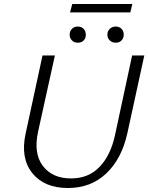

<svg xmlns="http://www.w3.org/2000/svg" viewBox="-20 -936 743 962"><path d="M331 -874 342 -916H643L633 -874ZM369 -722Q352 -722 340.5 -733.5Q329 -745 329 -762Q329 -780 340.5 -791.5Q352 -803 369 -803Q388 -803 399 -791.5Q410 -780 410 -762Q410 -744 399 -733Q388 -722 369 -722ZM518 -762Q518 -780 530 -791.5Q542 -803 560 -803Q578 -803 589 -791.5Q600 -780 600 -762Q600 -745 589 -733.5Q578 -722 560 -722Q542 -722 530 -733.5Q518 -745 518 -762ZM320 6Q202 6 142 -68.5Q82 -143 108 -265L193 -658H255L171 -277Q147 -168 194.5 -105Q242 -42 336 -42Q423 -42 478.5 -99.5Q534 -157 556 -258L642 -658H703L618 -268Q590 -141 513 -67.5Q436 6 320 6Z"/></svg>

Font: EauTestText Semilight
Style: Italic
Weight: 300
Italic angle: -12°
Designer: Christian Thalmann (Catharsis Fonts)
Version: Version 0.001;PS 000.001;hotconv 1.0.88;makeotf.lib2.5.64775